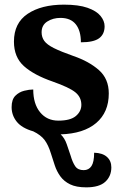

<svg xmlns="http://www.w3.org/2000/svg" viewBox="-20 -568 528 826"><path d="M351 238Q308 238 281.5 225Q255 212 239.5 190.5Q224 169 215.5 143Q207 117 199 92Q188 56 172 34.5Q156 13 123 -3Q74 -17 52 -44.5Q30 -72 30 -107Q30 -140 46 -156Q62 -172 84 -177.5Q106 -183 123 -183Q123 -121 152.5 -85Q182 -49 231 -49Q283 -49 306.5 -69Q330 -89 330 -117Q330 -150 304 -171Q278 -192 207 -217Q126 -245 83 -283.5Q40 -322 40 -389Q40 -469 99 -508.5Q158 -548 255 -548Q318 -548 356.5 -534.5Q395 -521 412.5 -499.5Q430 -478 430 -455Q430 -421 406.5 -403.5Q383 -386 328 -386Q328 -436 306 -463.5Q284 -491 240 -491Q208 -491 183.5 -475.5Q159 -460 159 -429Q159 -408 170.5 -392Q182 -376 212 -361Q242 -346 296 -327Q363 -304 405.5 -266.5Q448 -229 448 -166Q448 -85 394 -39Q340 7 241 10Q258 26 267 52Q276 78 284 102Q292 130 303.5 147Q315 164 340 164Q362 164 373.5 146.5Q385 129 385 89Q421 90 440 107Q459 124 459 152Q459 190 433 214Q407 238 351 238Z"/></svg>

Font: NotoSerif-Bold
Style: Regular
Weight: 700
Designer: Monotype Design Team
Foundry: Monotype Imaging Inc.
Version: Version 2.007; ttfautohint (v1.8) -l 8 -r 50 -G 200 -x 14 -D